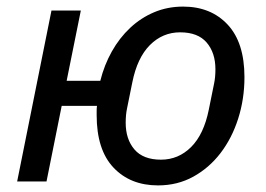

<svg xmlns="http://www.w3.org/2000/svg" viewBox="-20 -550 807 582"><path d="M459 12Q375 12 324 -42Q273 -96 273 -201Q273 -208 273 -215Q273 -222 274 -229H167L121 0H32L136 -518H225L182 -305H284Q296 -353 319 -394Q342 -435 374.5 -465.5Q407 -496 447.5 -513Q488 -530 535 -530Q619 -530 670 -475.5Q721 -421 721 -316Q721 -250 702 -190.5Q683 -131 648.5 -86Q614 -41 566 -14.5Q518 12 459 12ZM468 -66Q521 -66 559.5 -104.5Q598 -143 613 -218L629 -297Q633 -316 633 -340Q633 -390 606.5 -421Q580 -452 526 -452Q473 -452 434.5 -413.5Q396 -375 381 -300L365 -221Q361 -202 361 -178Q361 -128 387.5 -97Q414 -66 468 -66Z"/></svg>

Font: IBM Plex Sans Text
Style: Italic
Weight: 450
Italic angle: -11°
Designer: Mike Abbink, Paul van der Laan, Pieter van Rosmalen
Foundry: Bold Monday
Version: Version 3.005